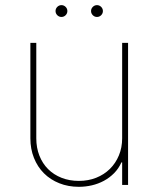

<svg xmlns="http://www.w3.org/2000/svg" viewBox="-20 -710 608 737"><path d="M119.3 -545.5V-179Q119.3 -142.8 131.2 -112.6Q143.1 -82.4 164.6 -60.9Q186.1 -39.4 216.3 -27.5Q246.4 -15.6 282.7 -15.6Q318.9 -15.6 349.3 -27.7Q379.6 -39.8 401.8 -61.6Q424 -83.5 436.4 -113.5Q448.9 -143.5 448.9 -179V-545.5H471.6V0H448.9V-86.6H446Q435.4 -62.9 418 -45.3Q400.6 -27.7 378.9 -16Q357.2 -4.3 332.6 1.4Q307.9 7.1 282.7 7.1Q241.8 7.1 207.6 -6.6Q173.3 -20.2 148.6 -44.9Q123.9 -69.6 110.3 -103.9Q96.6 -138.1 96.6 -179V-545.5ZM329.5 -667.6Q329.5 -676.8 336.3 -683.6Q343 -690.3 352.3 -690.3Q361.5 -690.3 368.3 -683.6Q375 -676.8 375 -667.6Q375 -658.4 368.3 -651.6Q361.5 -644.9 352.3 -644.9Q343 -644.9 336.3 -651.6Q329.5 -658.4 329.5 -667.6ZM193.2 -667.6Q193.2 -676.8 199.9 -683.6Q206.7 -690.3 215.9 -690.3Q225.1 -690.3 231.9 -683.6Q238.6 -676.8 238.6 -667.6Q238.6 -658.4 231.9 -651.6Q225.1 -644.9 215.9 -644.9Q206.7 -644.9 199.9 -651.6Q193.2 -658.4 193.2 -667.6Z"/></svg>

Font: Inter P Thin
Style: Regular
Weight: 100
Designer: Rasmus Andersson
Foundry: rsms
Version: Version 3.018;git-588b23468